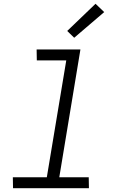

<svg xmlns="http://www.w3.org/2000/svg" viewBox="-20 -997 640 1017"><path d="M451 0H49L48 -58H228L331 -677H175L174 -735H406L294 -58H450ZM373 -797 336 -833 486 -977 532 -933Z"/></svg>

Font: Iosevka Light Extended Oblique
Style: Regular
Weight: 300
Width: 7
Italic angle: -9°
Monospace: yes
Designer: Belleve Invis
Foundry: Belleve Invis
Version: Version 32.5.0; ttfautohint (v1.8.4)